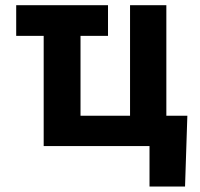

<svg xmlns="http://www.w3.org/2000/svg" viewBox="-20 -550 752 723"><path d="M386.7 -415H283.2V-114.3H469.7V-530.3H606.4V-114.3H685.5L676.8 152.3H543V0H144.5V-415H41V-530.3H386.7Z"/></svg>

Font: Pretendard
Style: Bold
Weight: 700
Designer: Base glyphs from Inter by Rasmus Andersson; Hangeul glyphs from Noto Sans CJK(Source Han Sans) by Jang Soo-young and Kan
Foundry: Kil Hyung-jin
Version: Version 1.309